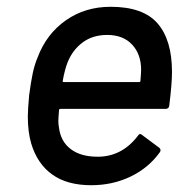

<svg xmlns="http://www.w3.org/2000/svg" viewBox="-20 -537 560 566"><path d="M479 -226Q478 -216 468 -216H158Q154 -216 154 -212Q152 -188 152 -180Q152 -170 154 -160Q159 -120 188.5 -97.5Q218 -75 268 -75Q339 -75 386 -136Q392 -146 399 -139L450 -101Q456 -95 451 -88Q418 -42 365 -16.5Q312 9 249 9Q178 9 134 -22.5Q90 -54 72 -114Q62 -148 62 -194Q62 -213 66 -257Q71 -295 76.5 -321Q82 -347 91 -368Q117 -437 174 -477Q231 -517 306 -517Q402 -517 444.5 -468Q487 -419 487 -325Q487 -290 479 -226ZM180 -355Q171 -333 165 -299Q164 -295 168 -295H390Q394 -295 394 -299Q396 -323 396 -331Q396 -377 369.5 -405.5Q343 -434 296 -434Q254 -434 224.5 -412.5Q195 -391 180 -355Z"/></svg>

Font: Barlow Medium
Style: Italic
Weight: 500
Italic angle: -7°
Designer: Jeremy Tribby
Foundry: Tribby Type
Version: Version 1.408